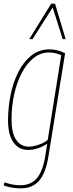

<svg xmlns="http://www.w3.org/2000/svg" viewBox="-20 -810 398 1050"><path d="M0 204 5 187Q47 203 92 203Q149 203 181.5 165Q214 127 228 41L238 -24Q214 -8 187 1Q160 10 135 10Q82 10 53 -32Q24 -74 24 -150Q24 -224 38.5 -294Q53 -364 82 -419.5Q111 -475 153 -507.5Q195 -540 250 -540Q273 -540 294.5 -534.5Q316 -529 336 -519L245 44Q231 135 194.5 177.5Q158 220 94 220Q42 220 0 204ZM315 -509Q301 -514 285 -518.5Q269 -523 248 -523Q202 -523 164 -493Q126 -463 99 -411Q72 -359 57.5 -293.5Q43 -228 43 -156Q43 -84 68 -46Q93 -8 138 -8Q161 -8 191.5 -18.5Q222 -29 241 -45ZM140 -596 260 -790H281L339 -596H323L268 -769L158 -596Z"/></svg>

Font: Georama SemiCondensed Thin
Style: Italic
Weight: 100
Width: 4
Italic angle: -9°
Designer: Jean-Baptiste Levee
Foundry: Production Type
Version: Version 1.000